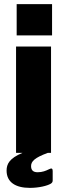

<svg xmlns="http://www.w3.org/2000/svg" viewBox="-20 -743 322 933"><path d="M233 -723H61V-571H233ZM219 79C203 87 186 94 163 94C141 94 131 84 131 64C131 41 149 23 212 0H228V-517H58V0H89C26 26 12 54 12 86C12 142 55 170 125 170C169 170 209 160 226 150C233 146 236 141 236 134V88C236 77 232 72 219 79Z"/></svg>

Font: United Sans ExtraBold
Style: Regular
Weight: 800
Designer: Pablo Impallari, Rodrigo Fuenzalida (Modified by Dan O. Williams)
Version: Version 1.000;PS 001.000;hotconv 1.0.88;makeotf.lib2.5.64775